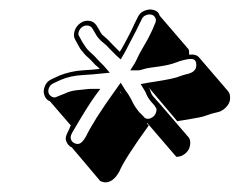

<svg xmlns="http://www.w3.org/2000/svg" viewBox="-20 -521 504 404"><path d="M73 -322C74 -319 75 -316 77 -314C79 -311 82 -309 85 -308L129 -257C127 -254 126 -249 124 -246C120 -238 117 -232 119 -225C120 -222 122 -218 124 -216C126 -214 128 -212 131 -211L191 -140C206 -133 220 -140 231 -160C238 -177 259 -210 293 -257L289 -261L290 -262L351 -191C358 -191 364 -193 370 -198C376 -203 379 -209 380 -216C381 -223 380 -229 376 -233L315 -304L314 -305L306 -314C301 -319 298 -324 297 -328C296 -332 295 -334 293 -337L353 -266C361 -267 370 -269 383 -271C396 -273 406 -275 414 -278C422 -281 429 -283 438 -285C447 -287 453 -292 458 -298C463 -304 465 -311 464 -318C464 -323 462 -326 460 -329L399 -400C395 -405 388 -407 378 -406C378 -410 378 -414 377 -417L316 -488C315 -490 315 -492 313 -494C311 -497 307 -499 303 -500C297 -502 290 -501 283 -498C276 -495 272 -490 269 -483L263 -471C260 -464 257 -458 254 -452C251 -446 247 -439 243 -431C239 -423 235 -417 232 -412L218 -426C212 -432 207 -438 202 -442C200 -444 197 -446 195 -448C193 -451 191 -453 190 -456L184 -466C183 -468 182 -469 181 -470C178 -474 174 -476 169 -477C162 -478 156 -477 150 -473C144 -469 139 -463 137 -456C135 -449 135 -443 138 -438L144 -427C147 -421 150 -416 154 -412C156 -409 159 -406 161 -404C168 -398 174 -392 180 -385C184 -382 187 -379 190 -376C183 -375 171 -374 154 -373C137 -372 120 -368 105 -362L90 -355C83 -352 78 -348 75 -341C72 -334 71 -328 73 -322ZM236 -323 232 -328H233C234 -327 235 -325 236 -323ZM82 -326C81 -330 82 -334 84 -338C86 -342 89 -344 93 -346L108 -353C122 -359 137 -362 153 -363C170 -364 182 -365 190 -366L211 -368L198 -383L188 -393C181 -401 176 -406 169 -412C163 -417 158 -425 153 -433L147 -444C145 -447 144 -450 146 -455C148 -460 150 -462 154 -465C158 -467 161 -468 166 -467C170 -466 173 -464 175 -460L181 -450C184 -444 189 -438 195 -433C200 -429 205 -425 210 -419L225 -404L234 -396L241 -408C244 -413 247 -419 251 -427C255 -435 259 -442 262 -448C265 -454 269 -461 272 -468L278 -480C280 -484 282 -487 287 -489C292 -491 295 -491 299 -490C303 -489 305 -487 307 -483C309 -479 308 -475 306 -471L301 -459C297 -450 293 -443 290 -437C286 -430 281 -421 274 -409C268 -397 264 -388 263 -387L254 -373H270C275 -373 276 -374 284 -376C290 -378 300 -379 314 -381C329 -383 341 -386 349 -389C356 -392 363 -394 368 -395C389 -400 392 -395 393 -386C393 -381 393 -378 390 -374C387 -370 383 -368 377 -366C368 -364 359 -361 351 -358C344 -356 335 -354 323 -352C310 -350 300 -348 292 -347L276 -344L284 -331C285 -329 287 -326 288 -323C290 -318 293 -313 298 -307L306 -298V-297C309 -294 310 -292 309 -287C308 -282 306 -279 303 -276C299 -273 296 -271 291 -271C287 -271 284 -273 282 -276L273 -285C267 -292 262 -300 259 -306C256 -313 252 -319 249 -324C246 -328 243 -332 242 -334L234 -347L224 -333C190 -286 170 -253 161 -234C151 -217 145 -216 136 -220C132 -222 130 -225 129 -229C128 -233 129 -236 132 -242C153 -278 169 -304 180 -319L191 -334H173C170 -334 165 -334 159 -333C153 -332 146 -332 140 -331C132 -330 124 -328 116 -324L101 -318C97 -316 94 -315 90 -317C86 -319 83 -322 82 -326Z"/></svg>

Font: AppleStorm
Style: ShdRgIta
Weight: 400
Foundry: Cannot Into Space Fonts
Version: Version 1.01